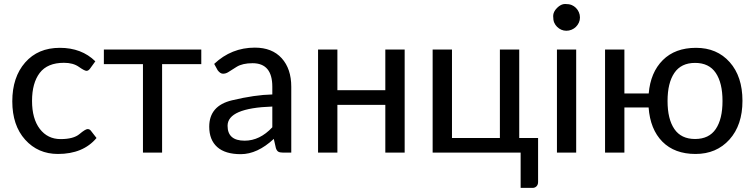

<svg xmlns="http://www.w3.org/2000/svg" viewBox="-20 -751 3714 945"><path d="M265.1 6.8Q167 6.8 103.8 -63.5Q40.5 -133.8 40.5 -252.4Q40.5 -371.1 103.8 -443.4Q167 -515.6 274.4 -515.6Q381.8 -515.6 449.2 -449.2L423.8 -414.1Q415.5 -402.3 405.8 -402.3Q396 -402.3 367.9 -422.1Q339.8 -441.9 294.9 -441.9Q213.4 -441.9 175.5 -392.1Q137.7 -342.3 137.7 -254.4Q137.7 -166.5 176 -116.5Q214.4 -66.4 278.3 -66.4Q341.8 -66.4 371.1 -91.1Q400.4 -115.7 411.1 -115.7Q421.9 -115.7 428.2 -106.4L455.1 -71.8Q389.2 6.8 265.1 6.8Z M491.2 -507.3H970.7V-435.5H777.8V0H683.6V-435.5H491.2Z M1184.1 -58.6Q1258.8 -58.6 1320.3 -124.5V-226.6Q1100.1 -219.2 1100.1 -131.8Q1100.1 -58.6 1184.1 -58.6ZM1234.4 -516.6Q1319.3 -516.6 1366.5 -464.4Q1413.6 -412.1 1413.6 -324.2V0H1371.6Q1357.4 0 1349.9 -4.4Q1342.3 -8.8 1337.9 -22L1327.6 -67.4Q1246.6 7.8 1165 7.8Q1088.4 7.8 1049.1 -27.3Q1009.8 -62.5 1009.8 -127.4Q1009.8 -230.5 1121.8 -257.3Q1233.9 -284.2 1320.3 -286.1V-324.2Q1320.3 -439.9 1223.1 -439.9Q1173.3 -439.9 1144.5 -421.9Q1115.7 -403.8 1103.5 -396Q1091.3 -388.2 1077.6 -388.2Q1064 -388.2 1051.3 -405.3L1034.2 -436.5Q1119.1 -516.6 1234.4 -516.6Z M1971.7 -507.3V0H1876.5V-234.9H1640.6V0H1545.4V-507.3H1640.6V-307.1H1876.5V-507.3Z M2109.4 -507.3H2204.6V-71.8H2440.4V-507.3H2535.6V-71.8H2628.4V144.5Q2628.4 158.2 2620.6 166Q2612.8 173.8 2601.1 173.8H2542.5V0H2109.4Z M2829.1 -690.9Q2834.5 -678.7 2834.5 -665Q2834.5 -651.4 2829.1 -639.6Q2823.7 -627.9 2814.7 -618.9Q2805.7 -609.9 2793.2 -604.7Q2780.8 -599.6 2767.6 -599.6Q2754.4 -599.6 2742.7 -604.7Q2731 -609.9 2721.9 -618.9Q2712.9 -627.9 2707.8 -639.6Q2702.6 -651.4 2702.6 -672.1Q2702.6 -692.9 2721.9 -712.2Q2741.2 -731.4 2761.2 -731.4Q2781.2 -731.4 2793.5 -726.3Q2805.7 -721.2 2814.7 -712.2Q2823.7 -703.1 2829.1 -690.9ZM2815.9 -507.3V0H2721.2V-507.3Z M3299.1 -116Q3332.5 -66.9 3401.1 -66.9Q3469.7 -66.9 3502.9 -116Q3536.1 -165 3536.1 -253.9Q3536.1 -342.8 3502.9 -392.1Q3469.7 -441.4 3401.1 -441.4Q3332.5 -441.4 3299.1 -392.1Q3265.6 -342.8 3265.6 -253.9Q3265.6 -165 3299.1 -116ZM3053.2 -507.3V-291H3172.9Q3181.6 -394.5 3242.2 -455.1Q3302.7 -515.6 3405.8 -515.6Q3508.8 -515.6 3571.5 -445.1Q3634.3 -374.5 3634.3 -254.9Q3634.3 -135.3 3570.3 -64.2Q3506.3 6.8 3403.3 6.8Q3300.3 6.8 3240.2 -53.7Q3180.2 -114.3 3172.4 -222.2H3053.2V0H2958V-507.3Z"/></svg>

Font: Lato-Medium
Style: Regular
Weight: 500
Designer: Lukasz Dziedzic
Foundry: tyPoland Lukasz Dziedzic
Version: Version 2.006; 2014-01-15